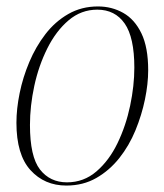

<svg xmlns="http://www.w3.org/2000/svg" viewBox="-20 -566 510 596"><path d="M186 10Q118 10 74.5 -38Q31 -86 31 -185Q31 -228 41 -277Q51 -326 71 -373.5Q91 -421 121 -460Q151 -499 192 -522.5Q233 -546 284 -546Q327 -546 362.5 -526Q398 -506 419 -462.5Q440 -419 440 -348Q440 -306 430 -257.5Q420 -209 400.5 -161.5Q381 -114 350.5 -75.5Q320 -37 279 -13.5Q238 10 186 10ZM188 0Q240 0 279.5 -34Q319 -68 345 -122Q371 -176 384 -238Q397 -300 397 -356Q397 -450 367 -493Q337 -536 282 -536Q232 -536 193 -503Q154 -470 127 -416Q100 -362 86.5 -299.5Q73 -237 73 -178Q73 -80 104 -40Q135 0 188 0Z"/></svg>

Font: Noto Serif Display SemiCondensed ExtraLight
Style: Italic
Weight: 200
Width: 4
Italic angle: -12°
Designer: Monotype Design Team
Foundry: Monotype Imaging Inc.
Version: Version 2.009